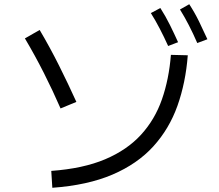

<svg xmlns="http://www.w3.org/2000/svg" viewBox="-20 -860 1040 910"><path d="M915 -656Q876 -746 833 -815L877 -840Q903 -800 923.5 -758Q944 -716 963 -674ZM777 -642Q757 -686 737 -724.5Q717 -763 695 -798L740 -822Q765 -783 785.5 -741.5Q806 -700 824 -660ZM342 -377 267 -346Q230 -431 188 -514Q146 -597 98 -678L168 -718Q217 -635 260 -549Q303 -463 342 -377ZM228 30 223 -50Q374 -61 478 -105Q582 -149 648 -221Q714 -293 747.5 -389Q781 -485 790 -600L870 -598Q860 -468 821 -358.5Q782 -249 706.5 -166Q631 -83 513 -32.5Q395 18 228 30Z"/></svg>

Font: Murecho
Style: Regular
Weight: 400
Designer: Neil Summerour
Foundry: Positype
Version: Version 1.010; ttfautohint (v1.8.3)